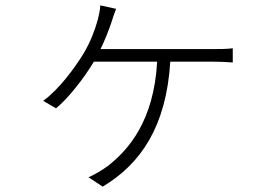

<svg xmlns="http://www.w3.org/2000/svg" viewBox="-20 -624 1040 716"><path d="M355 -441C371 -474 386 -512 396 -542C401 -559 406 -573 413 -591L354 -604C353 -585 349 -568 345 -552C335 -514 317 -467 292 -425C260 -373 202 -292 141 -248L189 -220C232 -255 292 -330 330 -394H566C554 -172 458 -64 382 -5C365 8 328 30 310 37L363 72C505 -13 600 -152 615 -394H776C796 -394 825 -393 848 -391V-444C826 -441 797 -441 776 -441Z"/></svg>

Font: Noto Sans T Chinese Light
Style: Regular
Weight: 300
Designer: Ryoko NISHIZUKA (kana & ideographs); Paul D. Hunt (Latin, Greek & Cyrillic); Wenlong ZHANG (bopomofo); Sandoll Communica
Foundry: Adobe Systems Incorporated
Version: Version 1.000;PS 1;hotconv 1.0.78;makeotf.lib2.5.61930